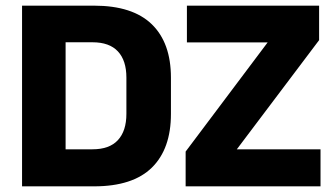

<svg xmlns="http://www.w3.org/2000/svg" viewBox="-20 -659 1184 679"><path d="M167.5 0V-131H307Q367 -131 397 -163.5Q427 -196 427 -256.5V-384.5Q427 -445 397 -477.2Q367 -509.5 307 -509.5H167V-639H312.5Q449 -639 516.8 -573.2Q584.5 -507.5 584.5 -384.5V-256Q584.5 -132.5 517 -66.2Q449.5 0 312.5 0ZM58 0V-639H212V0ZM1113.5 -131V0H636.5V-123L926.5 -509H641V-639H1108.5V-517L817.5 -131Z"/></svg>

Font: Anek Latin
Style: Bold
Weight: 700
Designer: Yesha Goshar
Foundry: Ek Type
Version: Version 1.003